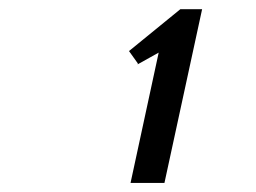

<svg xmlns="http://www.w3.org/2000/svg" viewBox="-20 -716 565 423"><path d="M267.6 -313 329.6 -600.1 283.2 -574.2 283.7 -576.2 264.2 -603.5 377.4 -695.8H425.3L342.3 -313Z"/></svg>

Font: Anka/Coder Condensed
Style: Italic
Weight: 400
Width: 4
Italic angle: -12°
Monospace: yes
Version: Version 001.100